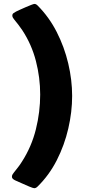

<svg xmlns="http://www.w3.org/2000/svg" viewBox="-20 -799 438 989"><path d="M351.6 -304.7Q351.6 -222.7 331.8 -137Q312 -51.3 272.5 26.4Q232.9 104 172.9 162.6Q165 170.4 156.2 170.4Q150.9 170.4 130.4 161.9Q109.9 153.3 89.1 143.8Q68.4 134.3 61 131.3Q54.7 128.9 48.1 123.8Q41.5 118.7 41.5 110.8Q41.5 104.5 44.9 99.1Q48.3 93.8 51.8 89.4Q63 75.2 73.5 61.8Q84 48.3 93.3 33.2Q142.6 -43.5 164.8 -132.8Q187 -222.2 187 -312Q187 -399.4 165 -484.6Q143.1 -569.8 94.7 -643.6Q85.4 -657.7 75 -671.1Q64.5 -684.6 53.7 -697.8Q50.3 -702.1 46.9 -707.3Q43.5 -712.4 43.5 -718.8Q43.5 -727.1 49.8 -731.4Q56.2 -735.8 62.5 -739.3Q66.9 -741.7 80.8 -748Q94.7 -754.4 111.1 -761.5Q127.4 -768.6 140.6 -773.7Q153.8 -778.8 157.2 -778.8Q165.5 -778.8 173.3 -771Q232.4 -711.9 272 -634.5Q311.5 -557.1 331.5 -472.2Q351.6 -387.2 351.6 -304.7Z"/></svg>

Font: Belanosima SemiBold
Style: Regular
Weight: 600
Designer: The DocRepair Project, Santiago Orozco
Foundry: Google
Version: Version 2.000